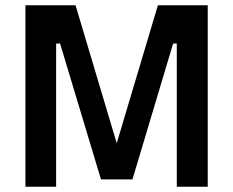

<svg xmlns="http://www.w3.org/2000/svg" viewBox="-20 -712 889 732"><path d="M77 0H194V-546H209L365 -28H485L640 -546H654V0H772V-692H582L425 -166L268 -692H77Z"/></svg>

Font: TitilliumText22L
Style: 800 wt
Weight: 800
Designer: Campivisivi
Foundry: Campivisivi
Version: 1.000